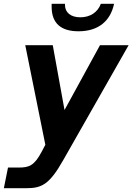

<svg xmlns="http://www.w3.org/2000/svg" viewBox="-52 -785 698 1012"><path d="M361.8 -620.1C467.3 -620.1 530.3 -674.8 549.3 -765.1H479.5C463.4 -720.2 422.9 -693.8 371.6 -693.8C320.8 -693.8 290.5 -719.2 290.5 -758.8V-765.1H220.2V-749C220.2 -662.6 269 -620.1 361.8 -620.1ZM-31.7 207H85.4C167.5 207 208 188.5 281.2 59.1L626 -546.9H475.1L288.1 -205.1L226.1 -546.9H81.1L187 -22L168 14.2C128.9 88.4 101.1 98.1 47.4 98.1H-9.8Z"/></svg>

Font: Hack
Style: Bold Oblique
Weight: 700
Italic angle: -12°
Monospace: yes
Designer: Christopher Simpkins
Foundry: Christopher Simpkins
Version: Version 2.010